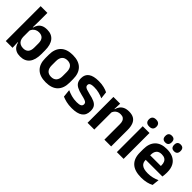

<svg xmlns="http://www.w3.org/2000/svg" viewBox="145 -1621 2573 2573"><g transform="rotate(45 1432.0 -334.5)"><path d="M336 11.5Q292 11.5 261.2 -2.8Q230.5 -17 211.8 -43Q193 -69 185 -104H148.5L181.5 -202Q183 -167 196.5 -143Q210 -119 234 -107Q258 -95 289.5 -95Q338 -95 363 -123.2Q388 -151.5 388 -208V-287.5Q388 -342.5 363 -370.5Q338 -398.5 289.5 -398.5Q261 -398.5 238.5 -387.8Q216 -377 201 -359Q186 -341 179.5 -317.5L150.5 -386.5H186.5Q194.5 -418.5 212 -444.8Q229.5 -471 260.8 -486.2Q292 -501.5 340.5 -501.5Q427 -501.5 472 -445.8Q517 -390 517 -281V-213Q517 -103 471.5 -45.8Q426 11.5 336 11.5ZM56 0V-661H183.5V-510L181 -360.5L181.5 -345V-150.5L179.5 -120L184 0Z M824.5 13.5Q710.5 13.5 651.8 -45Q593 -103.5 593 -211.5V-278Q593 -386.5 651.8 -445.2Q710.5 -504 824.5 -504Q938 -504 996.5 -445.2Q1055 -386.5 1055 -278V-211.5Q1055 -103.5 996.8 -45Q938.5 13.5 824.5 13.5ZM824.5 -89Q874.5 -89 900.8 -119Q927 -149 927 -205V-284.5Q927 -341.5 900.8 -371.8Q874.5 -402 824.5 -402Q774 -402 747.8 -371.8Q721.5 -341.5 721.5 -284.5V-205Q721.5 -149 747.8 -119Q774 -89 824.5 -89Z M1316 12Q1257 12 1211.2 0.8Q1165.5 -10.5 1133.5 -24.5L1122 -135.5Q1160 -118 1205.8 -105Q1251.5 -92 1306.5 -92Q1354.5 -92 1376 -104.2Q1397.5 -116.5 1397.5 -141V-144Q1397.5 -160.5 1387.8 -171Q1378 -181.5 1353.5 -190.2Q1329 -199 1284.5 -209Q1223 -223.5 1187.2 -242.8Q1151.5 -262 1136 -290.2Q1120.5 -318.5 1120.5 -358V-362.5Q1120.5 -432 1170 -467.2Q1219.5 -502.5 1316.5 -502.5Q1374 -502.5 1418.2 -491.2Q1462.5 -480 1492 -464.5L1503.5 -362.5Q1468.5 -379 1425 -390.2Q1381.5 -401.5 1331.5 -401.5Q1299 -401.5 1280.2 -396.2Q1261.5 -391 1253.5 -381.5Q1245.5 -372 1245.5 -358.5V-356Q1245.5 -341 1254.2 -330Q1263 -319 1286.5 -310.2Q1310 -301.5 1352.5 -291.5Q1414.5 -278.5 1452 -261Q1489.5 -243.5 1506.5 -216.2Q1523.5 -189 1523.5 -145V-139Q1523.5 -63 1472 -25.5Q1420.5 12 1316 12Z M1925 0V-294.5Q1925 -325.5 1916.8 -348Q1908.5 -370.5 1889.5 -383Q1870.5 -395.5 1837.5 -395.5Q1808.5 -395.5 1786.8 -385Q1765 -374.5 1751.2 -356.8Q1737.5 -339 1730.5 -316.5L1710.5 -386.5H1734.5Q1742.5 -419 1761.2 -445Q1780 -471 1812.2 -486.2Q1844.5 -501.5 1893 -501.5Q1949.5 -501.5 1984.5 -480.2Q2019.5 -459 2036.2 -417Q2053 -375 2053 -313V0ZM1605.5 0V-490.5H1733.5L1728.5 -371L1733.5 -360.5V0Z M2161 0V-490.5H2289V0ZM2225 -548.5Q2188.5 -548.5 2171.2 -565.8Q2154 -583 2154 -613.5V-616Q2154 -646.5 2171.2 -664Q2188.5 -681.5 2225 -681.5Q2261 -681.5 2278.5 -664Q2296 -646.5 2296 -616V-613.5Q2296 -582.5 2278.5 -565.5Q2261 -548.5 2225 -548.5Z M2632 12Q2506 12 2444.5 -46Q2383 -104 2383 -214V-278Q2383 -387 2440.5 -445.5Q2498 -504 2607.5 -504Q2681.5 -504 2731 -478Q2780.5 -452 2805.2 -404.2Q2830 -356.5 2830 -290V-272.5Q2830 -254.5 2828.2 -235.8Q2826.5 -217 2823.5 -200.5H2707.5Q2709 -228 2709.2 -252.8Q2709.5 -277.5 2709.5 -297.5Q2709.5 -332 2698.5 -356.2Q2687.5 -380.5 2665 -393Q2642.5 -405.5 2607.5 -405.5Q2556 -405.5 2531.5 -377Q2507 -348.5 2507 -296V-250.5L2507.5 -236V-197.5Q2507.5 -174.5 2514.8 -155Q2522 -135.5 2539 -121.2Q2556 -107 2584.2 -99Q2612.5 -91 2655 -91Q2701 -91 2742.8 -101.2Q2784.5 -111.5 2822 -129L2811 -28Q2777.5 -9.5 2732.2 1.2Q2687 12 2632 12ZM2451 -200.5V-285.5H2797.5V-200.5ZM2527 -549.5Q2497 -549.5 2482 -565.8Q2467 -582 2467 -611.5V-615Q2467 -644.5 2482 -660.8Q2497 -677 2527 -677Q2558.5 -677 2573.2 -660.8Q2588 -644.5 2588 -615V-611.5Q2588 -582 2573.2 -565.8Q2558.5 -549.5 2527 -549.5ZM2694.5 -549.5Q2664 -549.5 2649.2 -565.8Q2634.5 -582 2634.5 -611.5V-615Q2634.5 -644.5 2649.2 -660.8Q2664 -677 2694.5 -677Q2725 -677 2740 -660.8Q2755 -644.5 2755 -615V-611.5Q2755 -582 2740 -565.8Q2725 -549.5 2694.5 -549.5Z"/></g></svg>

Font: Anek Gurmukhi Medium SemiBold
Style: Regular
Weight: 600
Version: Version 1.003